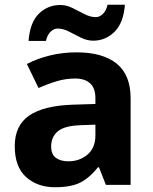

<svg xmlns="http://www.w3.org/2000/svg" viewBox="-20 -777 644 807"><path d="M302 -557Q412 -557 470.5 -509.5Q529 -462 529 -364V0H425L396 -74H392Q357 -30 318 -10Q279 10 211 10Q138 10 90 -32.5Q42 -75 42 -163Q42 -250 103 -291.5Q164 -333 286 -337L381 -340V-364Q381 -407 358.5 -427Q336 -447 296 -447Q256 -447 218 -435.5Q180 -424 142 -407L93 -508Q137 -531 190.5 -544Q244 -557 302 -557ZM323 -251Q251 -249 223 -225Q195 -201 195 -162Q195 -128 215 -113.5Q235 -99 267 -99Q315 -99 348 -127.5Q381 -156 381 -208V-253ZM100 -605Q106 -683 143.5 -719.5Q181 -756 233 -756Q260 -756 285.5 -743Q311 -730 335.5 -717.5Q360 -705 383 -705Q398 -705 412 -718Q426 -731 432 -757H505Q499 -680 461 -643Q423 -606 372 -606Q346 -606 320.5 -618.5Q295 -631 270.5 -644Q246 -657 222 -657Q207 -657 193 -644Q179 -631 173 -605Z"/></svg>

Font: Noto Sans Devanagari UI
Style: Bold
Weight: 700
Designer: Jelle Bosma - Monotype Design Team
Foundry: Monotype Imaging Inc.
Version: Version 2.004; ttfautohint (v1.8.4.7-5d5b)